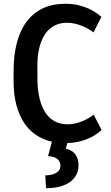

<svg xmlns="http://www.w3.org/2000/svg" viewBox="-20 -741 581 1008"><path d="M513.2 -59.1Q504.4 -50.3 488.8 -38.8Q473.1 -27.3 450.9 -16.8Q428.7 -6.3 399.4 1.2Q370.1 8.8 334 9.8L325.2 39.6Q337.4 42 349.6 47.9Q361.8 53.7 371.1 64Q380.4 74.2 386.2 89.6Q392.1 105 392.1 126.5Q392.1 158.7 377.9 181.6Q363.8 204.6 340.3 219.2Q316.9 233.9 286.1 240.5Q255.4 247.1 221.7 247.1L217.8 179.7Q231 179.7 245.1 177.2Q259.3 174.8 270.8 168.9Q282.2 163.1 289.8 153.3Q297.4 143.6 297.4 128.9Q297.4 119.6 293.9 110.8Q290.5 102.1 283 95.2Q275.4 88.4 262.9 84Q250.5 79.6 232.4 78.6L252.4 2.9Q207 -7.3 169.9 -32Q132.8 -56.6 106.4 -96.4Q80.1 -136.2 65.7 -190.9Q51.3 -245.6 51.3 -315.9V-367.2Q51.3 -452.6 69.1 -518.6Q86.9 -584.5 121.3 -629.4Q155.8 -674.3 206.3 -697.8Q256.8 -721.2 321.8 -721.2Q360.4 -721.2 391.1 -713.9Q421.9 -706.5 445.6 -695.8Q469.2 -685.1 485.8 -673.1Q502.4 -661.1 512.2 -651.9L470.7 -570.8Q459.5 -579.6 444.3 -588.6Q429.2 -597.7 410.9 -605Q392.6 -612.3 372.3 -616.9Q352.1 -621.6 331.5 -621.6Q297.9 -621.6 269.3 -608.2Q240.7 -594.7 220.2 -566.9Q199.7 -539.1 188 -496.3Q176.3 -453.6 176.3 -395V-334.5Q176.3 -270.5 187.7 -223.9Q199.2 -177.2 220 -147.2Q240.7 -117.2 270 -102.8Q299.3 -88.4 335 -88.4Q355.5 -88.4 375.2 -93Q395 -97.7 412.8 -105Q430.7 -112.3 445.6 -121.3Q460.4 -130.4 471.7 -139.2Z"/></svg>

Font: Ufes Sans SemiBold
Style: Regular
Weight: 600
Designer: Ricardo Esteves & Filipe Motta
Foundry: ProDesignUfes - Ricardo Esteves, Filipe Motta (This is a derivative work, based on Roboto family, by Christian Robertson
Version: Version 2.0